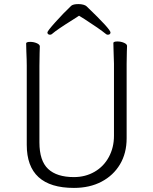

<svg xmlns="http://www.w3.org/2000/svg" viewBox="-20 -907 750 940"><path d="M336 -810Q259 -762 235 -741Q231 -737 225 -737Q219 -737 215.5 -740Q212 -743 212 -748Q212 -755 251.5 -799Q291 -843 329 -879Q339 -887 364 -887Q377 -887 388 -884Q399 -881 404 -876Q521 -764 521 -748Q521 -743 517.5 -740Q514 -737 508 -737Q502 -737 498 -741Q466 -767 393 -814Q390 -816 367 -830ZM128 -702Q145 -702 160 -695.5Q175 -689 175 -680Q175 -662 174 -649L173 -584V-210Q173 -120 215.5 -80Q258 -40 342 -40Q398 -40 443 -66Q488 -92 513 -138.5Q538 -185 538 -242V-595L536 -658L535 -697Q535 -700 540 -702Q545 -704 555 -704Q572 -704 587 -697.5Q602 -691 602 -682Q602 -666 601 -654L600 -594V-230Q600 -157 567.5 -102.5Q535 -48 477 -17.5Q419 13 342 13Q111 13 111 -198V-586Q111 -613 109 -655L108 -695Q108 -698 113 -700Q118 -702 128 -702Z"/></svg>

Font: JyunsaiKaai Light
Style: Regular
Weight: 300
Designer: Fontworks Inc.
Version: Version 0.030;April 7, 2024;FontCreator 14.0.0.2901 64-bit